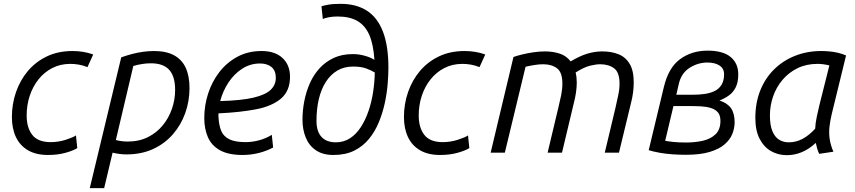

<svg xmlns="http://www.w3.org/2000/svg" viewBox="-20 -796 4458 1001"><path d="M230 12Q168 12 126 -12.5Q84 -37 63 -81.5Q42 -126 42 -186Q42 -254 63.5 -316Q85 -378 125.5 -426Q166 -474 224.5 -502Q283 -530 358 -530Q387 -530 414 -525.5Q441 -521 466 -512L436 -446Q414 -455 391.5 -459Q369 -463 347 -463Q295 -463 253 -441.5Q211 -420 181 -382.5Q151 -345 135 -296.5Q119 -248 119 -194Q119 -130 148.5 -92.5Q178 -55 244 -55Q285 -55 323.5 -67.5Q362 -80 376 -90L383 -24Q363 -11 322 0.5Q281 12 230 12Z M448 185 612 -497Q640 -507 668.5 -514.5Q697 -522 726 -526Q755 -530 783 -530Q846 -530 887 -508Q928 -486 948 -443Q968 -400 968 -337Q968 -269 946 -207Q924 -145 881.5 -96Q839 -47 778 -19Q717 9 639 9Q620 9 602 6.5Q584 4 567 0L523 185ZM645 -58Q705 -58 751 -81Q797 -104 828.5 -142.5Q860 -181 876.5 -229Q893 -277 893 -327Q893 -398 862 -432Q831 -466 767 -466Q745 -466 722 -462.5Q699 -459 675 -452L584 -66Q599 -62 614.5 -60Q630 -58 645 -58Z M1245 12Q1171 12 1127 -12.5Q1083 -37 1064 -80.5Q1045 -124 1045 -181Q1045 -246 1065 -308Q1085 -370 1123.5 -420Q1162 -470 1217.5 -500Q1273 -530 1344 -530Q1414 -530 1453 -493.5Q1492 -457 1492 -396Q1492 -322 1445 -282Q1398 -242 1314 -226Q1230 -210 1119 -205Q1119 -201 1119 -196.5Q1119 -192 1119 -188Q1121 -144 1133 -114.5Q1145 -85 1175.5 -70Q1206 -55 1260 -55Q1295 -55 1330.5 -64.5Q1366 -74 1397 -93L1404 -27Q1371 -9 1329.5 1.5Q1288 12 1245 12ZM1128 -269Q1239 -272 1302 -287Q1365 -302 1391.5 -328Q1418 -354 1418 -390Q1418 -428 1395.5 -446.5Q1373 -465 1336 -465Q1285 -465 1243 -438Q1201 -411 1171.5 -366.5Q1142 -322 1128 -269Z M1718 12Q1663 12 1627 -12.5Q1591 -37 1574 -79Q1557 -121 1557 -171Q1557 -220 1566.5 -269Q1576 -318 1595.5 -362Q1615 -406 1646 -440Q1677 -474 1720 -494Q1763 -514 1820 -514Q1850 -514 1881 -505.5Q1912 -497 1932 -484Q1927 -564 1905.5 -613.5Q1884 -663 1843.5 -686.5Q1803 -710 1740 -710Q1715 -710 1694.5 -706Q1674 -702 1663 -697L1656 -763Q1666 -767 1691 -771.5Q1716 -776 1756 -776Q1837 -776 1892.5 -740.5Q1948 -705 1976.5 -631Q2005 -557 2005 -443Q2005 -405 2001 -357Q1997 -309 1986 -258Q1975 -207 1955 -158.5Q1935 -110 1903.5 -71.5Q1872 -33 1826.5 -10.5Q1781 12 1718 12ZM1731 -54Q1772 -54 1804.5 -75Q1837 -96 1861 -133Q1885 -170 1901 -216.5Q1917 -263 1925 -315Q1933 -367 1934 -418Q1916 -429 1889.5 -439Q1863 -449 1821 -449Q1774 -449 1738.5 -428Q1703 -407 1678.5 -368.5Q1654 -330 1642 -278.5Q1630 -227 1630 -166Q1630 -111 1656 -82.5Q1682 -54 1731 -54Z M2274 12Q2212 12 2170 -12.5Q2128 -37 2107 -81.5Q2086 -126 2086 -186Q2086 -254 2107.5 -316Q2129 -378 2169.5 -426Q2210 -474 2268.5 -502Q2327 -530 2402 -530Q2431 -530 2458 -525.5Q2485 -521 2510 -512L2480 -446Q2458 -455 2435.5 -459Q2413 -463 2391 -463Q2339 -463 2297 -441.5Q2255 -420 2225 -382.5Q2195 -345 2179 -296.5Q2163 -248 2163 -194Q2163 -130 2192.5 -92.5Q2222 -55 2288 -55Q2329 -55 2367.5 -67.5Q2406 -80 2420 -90L2427 -24Q2407 -11 2366 0.5Q2325 12 2274 12Z M2538 0 2657 -499Q2677 -506 2704 -512.5Q2731 -519 2761.5 -523.5Q2792 -528 2821 -528Q2863 -528 2898 -516.5Q2933 -505 2955 -476Q3004 -505 3043 -516.5Q3082 -528 3120 -528Q3167 -528 3204 -513.5Q3241 -499 3262.5 -463.5Q3284 -428 3284 -366Q3284 -341 3280.5 -314Q3277 -287 3270 -260L3207 0H3133L3189 -235Q3196 -267 3203 -299Q3210 -331 3210 -360Q3210 -419 3181.5 -440Q3153 -461 3109 -461Q3088 -461 3056.5 -453.5Q3025 -446 2981 -418Q2984 -406 2985.5 -393Q2987 -380 2987 -366Q2987 -341 2983 -314Q2979 -287 2972 -260L2910 0H2835L2891 -235Q2899 -267 2905.5 -299Q2912 -331 2912 -360Q2912 -419 2884 -440Q2856 -461 2812 -461Q2790 -461 2765.5 -457Q2741 -453 2720 -448L2612 0Z M3556 11Q3520 11 3485.5 8.5Q3451 6 3419.5 0.5Q3388 -5 3362 -13L3441 -342Q3465 -443 3525.5 -487.5Q3586 -532 3669 -532Q3749 -532 3789 -499Q3829 -466 3829 -408Q3829 -368 3816 -341.5Q3803 -315 3781 -299Q3759 -283 3731 -272Q3772 -259 3791 -232Q3810 -205 3810 -159Q3810 -129 3798.5 -99Q3787 -69 3758.5 -44Q3730 -19 3680.5 -4Q3631 11 3556 11ZM3558 -53Q3603 -53 3643.5 -62Q3684 -71 3710 -95.5Q3736 -120 3736 -166Q3736 -195 3722.5 -210.5Q3709 -226 3686 -233Q3663 -240 3635.5 -241.5Q3608 -243 3579 -243H3491L3448 -62Q3463 -59 3490.5 -56Q3518 -53 3558 -53ZM3506 -302H3590Q3623 -302 3652.5 -306Q3682 -310 3705 -321Q3728 -332 3741.5 -353.5Q3755 -375 3755 -409Q3755 -439 3731 -454.5Q3707 -470 3668 -470Q3620 -470 3577 -443.5Q3534 -417 3520 -363Z M4082 13Q4037 13 4000 -8Q3963 -29 3940.5 -72Q3918 -115 3918 -181Q3918 -260 3943.5 -324Q3969 -388 4015.5 -434Q4062 -480 4125 -505Q4188 -530 4262 -530Q4282 -530 4304 -528Q4326 -526 4348 -521Q4370 -516 4391 -507L4316 -200Q4308 -166 4304.5 -134.5Q4301 -103 4305.5 -71.5Q4310 -40 4325 -5L4251 6Q4245 -6 4240.5 -21Q4236 -36 4233 -51Q4199 -19 4161 -3Q4123 13 4082 13ZM4092 -54Q4131 -54 4165 -72.5Q4199 -91 4230 -125Q4231 -152 4238 -186Q4245 -220 4252 -248L4304 -455Q4287 -459 4272 -461Q4257 -463 4242 -463Q4184 -463 4138 -440.5Q4092 -418 4059.5 -379.5Q4027 -341 4010.5 -293Q3994 -245 3994 -194Q3994 -143 4007 -112Q4020 -81 4042 -67.5Q4064 -54 4092 -54Z"/></svg>

Font: Ubuntu Sans
Style: Italic
Weight: 400
Italic angle: -13.5°
Designer: Dalton Maag Ltd
Foundry: Dalton Maag Ltd
Version: Version 1.006